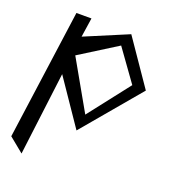

<svg xmlns="http://www.w3.org/2000/svg" viewBox="-121 -539 717 816"><g transform="rotate(20 237.5 -130.5)"><path d="M335 -446 140 -364 153 -451H85L4 136L70 190L117 -186L256 18L475 -242ZM268 -58 142 -280 311 -386 413 -244Z"/></g></svg>

Font: Stormblade
Style: Obl
Weight: 400
Designer: Mew Too
Foundry: Cannot Into Space Fonts
Version: Version 0.77